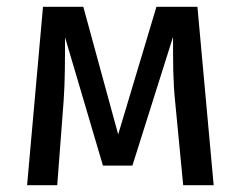

<svg xmlns="http://www.w3.org/2000/svg" viewBox="-20 -547 711 567"><path d="M563 -527H442L329 -150L226 -527H107L60 0H149L168 -250C172 -305 172 -371 172 -437L284 -58H371L491 -438C491 -359 491 -307 497 -249L521 0H611Z"/></svg>

Font: Fira Math
Style: Regular
Weight: 400
Designer: Xiangdong Zeng
Foundry: Xiangdong Zeng
Version: Version 0.3.4